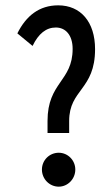

<svg xmlns="http://www.w3.org/2000/svg" viewBox="-20 -687 415 719"><path d="M158 -189H239V-234C239 -353 336 -350 336 -503C336 -605 282 -667 198 -667C127 -667 78 -628 45 -562L102 -515C124 -561 153 -584 189 -584C226 -584 252 -555 252 -504C252 -382 158 -379 158 -234ZM200 12C234 12 262 -17 262 -52C262 -87 234 -115 200 -115C165 -115 137 -87 137 -52C137 -17 165 12 200 12Z"/></svg>

Font: Inconsolata Condensed
Style: Bold
Weight: 700
Width: 3
Monospace: yes
Designer: Raph Levien, Cyreal, Brenton Simpson
Foundry: Raph Levien, Cyreal, Google
Version: Version 3.100